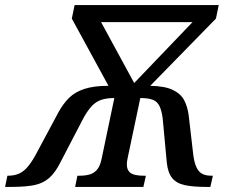

<svg xmlns="http://www.w3.org/2000/svg" viewBox="-76 -734 905 754"><path d="M-56 0 -47 -44H-44Q-21 -44 -3 -51.5Q15 -59 31 -77Q47 -95 64 -126L153 -292Q172 -327 195.5 -350Q219 -373 256 -385Q293 -397 350 -397L206 -661L217 -714H783L772 -661L514 -397Q572 -396 603.5 -380.5Q635 -365 648 -339Q661 -313 665 -281L683 -126Q687 -95 695.5 -77Q704 -59 718 -51.5Q732 -44 754 -44H760L750 0H733Q682 0 649.5 -7Q617 -14 600 -35Q583 -56 579 -96L563 -268Q559 -300 550 -318Q541 -336 523 -342.5Q505 -349 475 -349L425 -112Q419 -84 425.5 -69Q432 -54 448.5 -49Q465 -44 488 -44H497L487 0H219L228 -44H237Q258 -44 275 -48.5Q292 -53 304.5 -67Q317 -81 323 -110L373 -349Q343 -349 322 -342Q301 -335 284.5 -317.5Q268 -300 251 -269L161 -96Q141 -56 117 -35Q93 -14 58.5 -7Q24 0 -32 0ZM451 -408 680 -647H321Z"/></svg>

Font: ET Text
Style: Italic
Weight: 470
Italic angle: -12°
Designer: Monotype Design Team
Foundry: Monotype Imaging Inc.
Version: Version 2.009